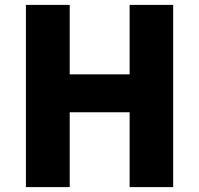

<svg xmlns="http://www.w3.org/2000/svg" viewBox="-20 -765 814 785"><path d="M86 0H265V-306H510V0H688V-745H510V-461H265V-745H86Z"/></svg>

Font: Noto Sans KR Black
Style: Regular
Weight: 900
Designer: Ryoko NISHIZUKA 西塚涼子 (kana, bopomofo & ideographs); Paul D. Hunt (Latin, Greek & Cyrillic); Sandoll Communications 산돌커뮤니
Foundry: Adobe
Version: Version 2.004;hotconv 1.0.118;makeotfexe 2.5.65603